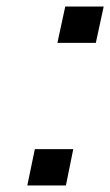

<svg xmlns="http://www.w3.org/2000/svg" viewBox="-20 -567 337 587"><path d="M155.5 -436H273L297 -547H179.5ZM63.5 0H181.5L204 -111H86.5Z"/></svg>

Font: League Gothic SemiExpanded Italic
Style: Regular
Weight: 400
Width: 6
Designer: The League of Moveable Type
Version: Version 1.600; ttfautohint (v1.8.3)